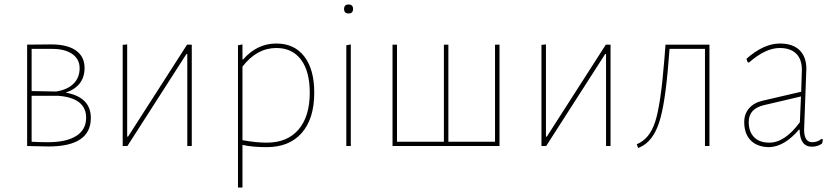

<svg xmlns="http://www.w3.org/2000/svg" viewBox="-20 -651 3723 856"><path d="M101 0V-452L208 -453Q280 -453 318.5 -426Q357 -399 357 -348Q357 -267 273 -238Q385 -218 385 -125Q385 2 196 2Q177 2 101 0ZM214 -433H121V-245L230 -243Q281 -251 308 -278Q335 -305 335 -347Q335 -387 302.5 -410Q270 -433 214 -433ZM238 -224H121V-19Q159 -17 193 -17Q276 -17 320 -45Q364 -73 364 -126Q364 -215 238 -224Z M527 0V-451L547 -453V-42H551L814 -452H835V0H815V-410H811L548 0Z M1061 -453V-386H1064Q1126 -457 1212 -457Q1292 -457 1336.5 -399.5Q1381 -342 1381 -238Q1381 -122 1325.5 -58.5Q1270 5 1169 5Q1105 5 1061 -5V185H1041V-449ZM1212 -437Q1125 -437 1061 -354V-26Q1122 -15 1169 -15Q1261 -15 1311 -73.5Q1361 -132 1361 -238Q1361 -333 1322 -385Q1283 -437 1212 -437Z M1514 -611Q1514 -631 1534 -631Q1554 -631 1554 -611Q1554 -591 1534 -591Q1514 -591 1514 -611ZM1524 0V-449L1544 -453V0Z M1730 0V-452H1750V-19H1959V-452H1979V-19H2187V-452H2207V0Z M2394 0V-451L2414 -453V-42H2418L2681 -452H2702V0H2682V-410H2678L2415 0Z M2825 9 2819 -8Q2876 -31 2901 -108Q2926 -185 2942 -387L2947 -452H3143V0H3123V-433H2965L2961 -384Q2946 -186 2918 -103Q2890 -20 2834 5Z M3457 -457Q3514 -457 3544.5 -427.5Q3575 -398 3575 -344Q3575 -332 3570 -209Q3565 -86 3565 -73Q3565 -17 3601 -17Q3625 -17 3643 -32L3649 -29L3645 -11Q3625 3 3600 3Q3546 3 3545 -73H3542Q3478 2 3411 5Q3357 5 3327.5 -24.5Q3298 -54 3298 -107Q3298 -143 3319.5 -168Q3341 -193 3380 -202L3552 -242L3555 -340Q3555 -387 3529.5 -412Q3504 -437 3456 -437Q3393 -437 3319 -372L3313 -374L3308 -389Q3385 -457 3457 -457ZM3551 -221 3385 -182Q3318 -166 3318 -107Q3318 -64 3342 -39.5Q3366 -15 3410 -15Q3479 -15 3546 -106Z"/></svg>

Font: Alegreya Sans Thin
Style: Regular
Weight: 100
Designer: Juan Pablo del Peral
Foundry: Huerta Tipografica
Version: Version 2.007